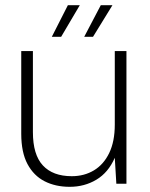

<svg xmlns="http://www.w3.org/2000/svg" viewBox="-20 -709 580 741"><path d="M249 12Q194 12 152 -9.5Q110 -31 86 -76Q62 -121 62 -193V-512H107V-199Q107 -112 145.5 -70.5Q184 -29 257 -29Q305 -29 342.5 -51.5Q380 -74 401.5 -118.5Q423 -163 423 -228V-512H468V0H429L423 -100Q398 -43 352 -15.5Q306 12 249 12ZM305 -567 369 -689H414L339 -567ZM180 -567 242 -689H288L216 -567Z"/></svg>

Font: DM Sans 12pt ExtraLight
Style: Regular
Weight: 250
Version: Version 4.004;gftools[0.9.30]